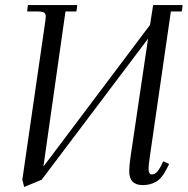

<svg xmlns="http://www.w3.org/2000/svg" viewBox="-20 -722 739 756"><path d="M67.9 -14.2 158.2 -637.2Q160.2 -650.9 160.2 -655.8Q160.2 -668.5 153.3 -672.6Q146.5 -676.8 127.9 -676.8H86.9L89.8 -702.1H284.2L280.8 -676.8H237.8L150.9 -65.9L570.8 -624L583 -702.1H699.2L695.8 -676.8H652.8L569.8 -104Q564.9 -68.8 564.9 -58.1Q564.9 -35.2 578.1 -35.2Q596.7 -35.2 611.8 -64.9L623 -86.9L646 -76.2L634.8 -54.2Q616.7 -19 594 -6.1Q571.3 6.8 542 6.8Q488.8 6.8 488.8 -47.9Q488.8 -68.4 494.1 -105L563 -569.8L144 -14.2L75.2 14.2Z"/></svg>

Font: Dihjauti
Style: Italic
Weight: 400
Italic angle: -9°
Designer: T. Christopher White
Version: Version 3.0.0